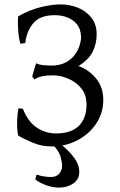

<svg xmlns="http://www.w3.org/2000/svg" viewBox="-20 -650 543 872"><path d="M126 -303 144 -363Q156 -356 179 -354Q202 -352 211 -352Q250 -352 276.5 -365.5Q303 -379 318.5 -399.5Q334 -420 341 -442Q348 -464 348 -479Q348 -529 314 -555Q280 -581 228 -581Q162 -581 131.5 -545Q101 -509 95 -455L73 -451Q69 -461 66 -481Q63 -501 62 -522.5Q61 -544 61.5 -559Q62 -574 63 -576Q114 -605 164.5 -617.5Q215 -630 256 -630Q295 -630 332.5 -615.5Q370 -601 394.5 -570.5Q419 -540 419 -494Q419 -450 400 -413.5Q381 -377 336 -350Q383 -334 416 -294Q449 -254 449 -197Q449 -136 416.5 -88Q384 -40 330.5 -12.5Q277 15 216 15Q168 15 128.5 -2Q89 -19 64 -33Q61 -36 59 -56.5Q57 -77 58 -105.5Q59 -134 64 -158L84 -156Q107 -97 147 -70.5Q187 -44 234 -44Q304 -44 338.5 -79Q373 -114 373 -174Q373 -220 349 -249Q325 -278 289.5 -293Q254 -308 221 -308Q191 -308 169 -303Q147 -298 137 -289ZM146 143Q164 149 181.5 151.5Q199 154 210 154Q237 154 249.5 138Q262 122 262 104Q262 86 255 61.5Q248 37 221 8L248 -2Q294 35 317 66.5Q340 98 340 131Q340 165 312.5 183.5Q285 202 249 202Q220 202 190.5 191.5Q161 181 140 165Z"/></svg>

Font: ChillKai
Style: Regular
Weight: 400
Designer: ChillType
Foundry: 寒蝉字型
Version: Version 2.000